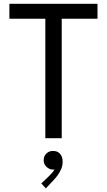

<svg xmlns="http://www.w3.org/2000/svg" viewBox="-20 -740 572 1028"><path d="M222.7 0V-656.2H310.5V0ZM30.3 -639.6V-719.7H502V-639.6ZM225.6 268.6 201.2 242.2 241.2 204.1Q251.5 194.3 260 184.3Q268.6 174.3 273.4 164.3Q278.3 154.3 277.3 144.5L293 142.6Q291 152.8 283.9 160.4Q276.9 168 263.7 168Q245.6 168 229.7 154.1Q213.9 140.1 213.9 118.2Q213.9 95.2 229 81.3Q244.1 67.4 263.7 68.4Q286.6 67.4 301 83Q315.4 98.6 315.4 126Q315.4 147.9 306.6 167.2Q297.9 186.5 286.6 201.2Q275.4 215.8 267.6 223.6Z"/></svg>

Font: Reddit Sans
Style: Regular
Weight: 400
Designer: Stephen Hutchings
Foundry: Reddit
Version: Version 1.014